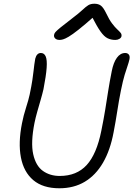

<svg xmlns="http://www.w3.org/2000/svg" viewBox="-20 -996 715 1029"><path d="M298 13Q210 13 158.5 -30.5Q107 -74 92 -152.5Q77 -231 98 -336Q106 -377 119.5 -419Q133 -461 139 -489Q149 -537 153.5 -567.5Q158 -598 160 -617Q162 -636 164 -650.5Q166 -665 169 -682Q173 -697 180.5 -704.5Q188 -712 199 -712Q217 -712 225 -693.5Q233 -675 230 -632.5Q227 -590 213 -518Q207 -492 198 -461Q189 -430 180 -398.5Q171 -367 165 -338Q144 -232 158 -169.5Q172 -107 210 -80Q248 -53 300 -53Q391 -53 444.5 -111.5Q498 -170 523 -295Q536 -359 544 -408.5Q552 -458 559.5 -506.5Q567 -555 579 -615Q588 -661 606.5 -686.5Q625 -712 651 -712Q663 -712 670 -704Q677 -696 674 -679Q670 -661 663.5 -642.5Q657 -624 648 -594.5Q639 -565 628 -511Q617 -456 608.5 -400.5Q600 -345 589 -288Q571 -191 532 -124Q493 -57 434.5 -22Q376 13 298 13ZM299 -782Q288 -782 281 -786Q274 -790 271 -796.5Q268 -803 270 -810Q271 -817 277.5 -824.5Q284 -832 304 -848.5Q324 -865 366 -897Q403 -925 421.5 -942.5Q440 -960 453 -968Q466 -976 486 -976Q507 -976 520.5 -966Q534 -956 549 -925Q565 -891 580.5 -870.5Q596 -850 608 -839Q620 -828 626.5 -820Q633 -812 631 -801Q629 -793 619.5 -787.5Q610 -782 598 -782Q575 -782 556.5 -791Q538 -800 518.5 -827.5Q499 -855 471 -910L488 -911Q435 -864 401.5 -837.5Q368 -811 348.5 -799.5Q329 -788 318 -785Q307 -782 299 -782Z"/></svg>

Font: Shantell Sans Light
Style: Italic
Weight: 300
Italic angle: -11°
Designer: Stephen Nixon, Anya Danilova, Shantell Martin
Foundry: Arrow Type
Version: Version 1.008;[ac192a2d6]